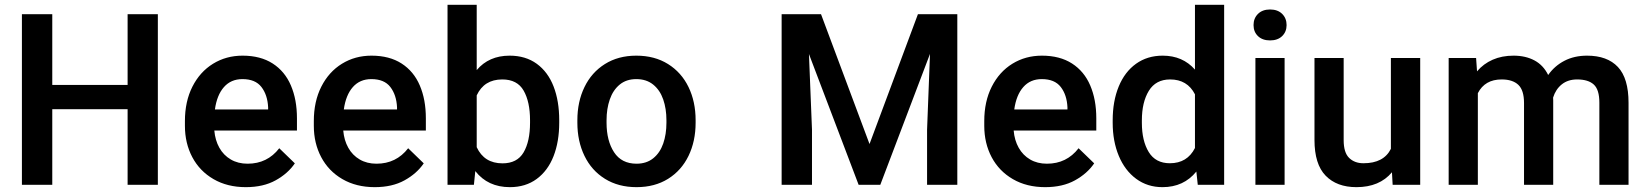

<svg xmlns="http://www.w3.org/2000/svg" viewBox="-20 -770 6866 800"><path d="M637.7 -710.9V0H511.7V-314.9H197.8V0H71.3V-710.9H197.8V-416H511.7V-710.9Z M1217.3 -226.1H873Q876.5 -185.5 894 -154.3Q911.6 -123 941.7 -105.5Q971.7 -87.9 1011.7 -87.9Q1093.8 -87.9 1143.6 -152.3L1208.5 -89.4Q1179.7 -46.9 1128.4 -18.6Q1077.1 9.8 1004.4 9.8Q927.2 9.8 869.6 -23.7Q812 -57.1 781.2 -115.2Q750.5 -173.3 750.5 -245.6V-265.6Q750.5 -347.2 781.7 -408.9Q813 -470.7 867.7 -504.4Q922.4 -538.1 990.7 -538.1Q1065.4 -538.1 1116.2 -505.4Q1167 -472.7 1192.1 -413.8Q1217.3 -355 1217.3 -277.3ZM1097.2 -323.2Q1094.7 -374.5 1069.3 -407.5Q1043.9 -440.4 990.2 -440.4Q942.4 -440.4 913.1 -407.2Q883.8 -374 875.5 -314H1097.2Z M1754.4 -226.1H1410.2Q1413.6 -185.5 1431.2 -154.3Q1448.7 -123 1478.8 -105.5Q1508.8 -87.9 1548.8 -87.9Q1630.9 -87.9 1680.7 -152.3L1745.6 -89.4Q1716.8 -46.9 1665.5 -18.6Q1614.3 9.8 1541.5 9.8Q1464.4 9.8 1406.7 -23.7Q1349.1 -57.1 1318.4 -115.2Q1287.6 -173.3 1287.6 -245.6V-265.6Q1287.6 -347.2 1318.8 -408.9Q1350.1 -470.7 1404.8 -504.4Q1459.5 -538.1 1527.8 -538.1Q1602.5 -538.1 1653.3 -505.4Q1704.1 -472.7 1729.2 -413.8Q1754.4 -355 1754.4 -277.3ZM1634.3 -323.2Q1631.8 -374.5 1606.4 -407.5Q1581.1 -440.4 1527.3 -440.4Q1479.5 -440.4 1450.2 -407.2Q1420.9 -374 1412.6 -314H1634.3Z M2310.1 -269V-258.8Q2310.1 -179.7 2286.4 -119.1Q2262.7 -58.6 2216.3 -24.4Q2169.9 9.8 2104.5 9.8Q2012.7 9.8 1960.4 -57.1L1954.6 0H1844.7V-750H1966.3V-478Q2017.1 -538.1 2103.5 -538.1Q2169.9 -538.1 2216.6 -504.2Q2263.2 -470.2 2286.6 -409.7Q2310.1 -349.1 2310.1 -269ZM2188.5 -269Q2188.5 -345.7 2161.9 -392.3Q2135.3 -439 2072.8 -439Q1997.1 -439 1966.3 -372.6V-156.7Q1997.6 -89.4 2073.7 -89.4Q2134.8 -89.4 2161.6 -135Q2188.5 -180.7 2188.5 -258.8Z M2631.3 -538.1Q2707.5 -538.1 2763.4 -503.2Q2819.3 -468.3 2848.9 -407.2Q2878.4 -346.2 2878.4 -269V-258.8Q2878.4 -181.6 2848.9 -120.6Q2819.3 -59.6 2763.7 -24.9Q2708 9.8 2632.3 9.8Q2556.6 9.8 2500.7 -24.9Q2444.8 -59.6 2415.3 -120.6Q2385.7 -181.6 2385.7 -258.8V-269Q2385.7 -346.2 2415.3 -407.2Q2444.8 -468.3 2500.5 -503.2Q2556.2 -538.1 2631.3 -538.1ZM2632.3 -87.9Q2673.8 -87.9 2701.9 -110.6Q2730 -133.3 2743.4 -171.9Q2756.8 -210.4 2756.8 -258.8V-269Q2756.8 -316.9 2743.4 -355.7Q2730 -394.5 2701.7 -417.5Q2673.3 -440.4 2631.3 -440.4Q2589.8 -440.4 2562 -417.5Q2534.2 -394.5 2520.8 -355.7Q2507.3 -316.9 2507.3 -269V-258.8Q2507.3 -183.6 2538.6 -135.7Q2569.8 -87.9 2632.3 -87.9Z M3968.8 0H3842.8V-229.5L3855 -545.4L3647.9 0H3557.6L3350.6 -544.9L3363.3 -229.5V0H3236.8V-710.9H3344.2H3400.9L3603 -169.9L3804.7 -710.9H3968.8Z M4547.9 -226.1H4203.6Q4207 -185.5 4224.6 -154.3Q4242.2 -123 4272.2 -105.5Q4302.2 -87.9 4342.3 -87.9Q4424.3 -87.9 4474.1 -152.3L4539.1 -89.4Q4510.3 -46.9 4459 -18.6Q4407.7 9.8 4335 9.8Q4257.8 9.8 4200.2 -23.7Q4142.6 -57.1 4111.8 -115.2Q4081.1 -173.3 4081.1 -245.6V-265.6Q4081.1 -347.2 4112.3 -408.9Q4143.6 -470.7 4198.2 -504.4Q4252.9 -538.1 4321.3 -538.1Q4396 -538.1 4446.8 -505.4Q4497.6 -472.7 4522.7 -413.8Q4547.9 -355 4547.9 -277.3ZM4427.7 -323.2Q4425.3 -374.5 4399.9 -407.5Q4374.5 -440.4 4320.8 -440.4Q4272.9 -440.4 4243.7 -407.2Q4214.4 -374 4206.1 -314H4427.7Z M5080.6 -750V0H4970.7L4964.8 -55.2Q4912.1 9.8 4823.7 9.8Q4761.2 9.8 4714.1 -24.9Q4667 -59.6 4641.6 -120.6Q4616.2 -181.6 4616.2 -258.3V-268.6Q4616.2 -348.6 4641.4 -409.7Q4666.5 -470.7 4713.6 -504.4Q4760.7 -538.1 4824.7 -538.1Q4907.7 -538.1 4959 -480V-750ZM4959 -153.3V-377Q4927.2 -439 4855.5 -439Q4795.9 -439 4766.8 -391.6Q4737.8 -344.2 4737.8 -268.6V-258.3Q4737.8 -183.1 4766.4 -136.5Q4794.9 -89.8 4854.5 -89.8Q4926.8 -89.8 4959 -153.3Z M5340.8 -665.5Q5340.8 -637.7 5322.3 -619.6Q5303.7 -601.6 5272 -601.6Q5240.2 -601.6 5221.7 -619.4Q5203.1 -637.2 5203.1 -665.5Q5203.1 -693.8 5221.7 -712.2Q5240.2 -730.5 5272 -730.5Q5303.7 -730.5 5322.3 -712.2Q5340.8 -693.8 5340.8 -665.5ZM5210.9 0V-528.3H5332.5V0Z M5897.5 -528.3V0H5782.7L5779.8 -52.2Q5728 9.8 5631.8 9.8Q5549.8 9.8 5503.4 -38.1Q5457 -85.9 5457 -187V-528.3H5578.6V-186Q5578.6 -134.3 5601.3 -112.1Q5624 -89.8 5661.1 -89.8Q5745.6 -89.8 5775.4 -149.9V-528.3Z M6765.6 -341.8V0H6644V-342.3Q6644 -396.5 6620.8 -417.7Q6597.7 -439 6551.3 -439Q6513.2 -439 6487.5 -418.5Q6461.9 -397.9 6451.2 -363.3L6451.7 -352.1V0H6330.1V-340.8Q6330.1 -394 6306.4 -416.5Q6282.7 -439 6236.8 -439Q6167 -439 6137.7 -381.8V0H6016.1V-528.3H6130.4L6134.3 -472.7Q6161.1 -504.4 6199.5 -521.2Q6237.8 -538.1 6286.6 -538.1Q6336.4 -538.1 6373.5 -518.3Q6410.6 -498.5 6430.7 -457.5Q6457.5 -495.6 6498.5 -516.8Q6539.6 -538.1 6592.8 -538.1Q6676.8 -538.1 6721.2 -491Q6765.6 -443.8 6765.6 -341.8Z"/></svg>

Font: Heebo Medium
Style: Regular
Weight: 500
Designer: Oded Ezer
Foundry: Meir Sadan
Version: Version 2.001; ttfautohint (v1.5.14-ce02) -l 8 -r 50 -G 200 